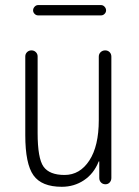

<svg xmlns="http://www.w3.org/2000/svg" viewBox="-20 -715 540 745"><path d="M372.1 -695.3Q379.9 -695.3 385.7 -689Q391.6 -682.6 391.6 -674.8Q391.6 -667 385.7 -661.1Q379.9 -655.3 372.1 -655.3H127.9Q120.1 -655.3 114.3 -661.1Q108.4 -667 108.4 -674.8Q108.4 -682.6 114.3 -689Q120.1 -695.3 127.9 -695.3ZM219.7 9.8Q141.6 9.8 109.9 -34.7Q78.1 -79.1 78.1 -190.4V-496.1Q78.1 -505.9 85 -512.7Q91.8 -519.5 102.1 -519.5Q112.3 -519.5 119.1 -512.7Q126 -505.9 126 -496.1V-199.2Q126 -100.6 148.9 -68.4Q171.9 -36.1 230.5 -36.1Q290 -36.1 326.7 -92.3Q363.3 -148.4 363.3 -249V-495.1Q363.3 -505.9 370.6 -512.7Q377.9 -519.5 388.2 -519.5Q398.4 -519.5 405.3 -512.7Q412.1 -505.9 412.1 -495.1V-24.4Q412.1 -14.6 405.8 -7.3Q399.4 0 389.2 0Q378.9 0 372.1 -6.8Q365.2 -13.7 365.2 -24.4V-87.9Q365.2 -88.9 364.3 -88.9Q362.3 -88.9 362.3 -86.9Q343.8 -41 305.7 -15.6Q267.6 9.8 219.7 9.8Z"/></svg>

Font: Rounded-L Mgen+ 1m light
Style: Regular
Weight: 200
Designer: [Source Han Sans]
Ryoko NISHIZUKA  (kana & ideographs); Paul D. Hunt (Latin, Greek & Cyrillic); Wenlong ZHANG  (bopomofo
Version: Version 1.059.20150602